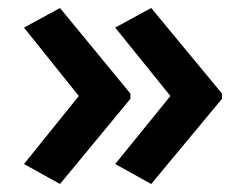

<svg xmlns="http://www.w3.org/2000/svg" viewBox="-20 -510 615 480"><path d="M535 -263V-276L358 -490L268 -441L406 -270L268 -100L358 -50ZM306 -263V-276L130 -490L40 -441L177 -270L40 -100L130 -50Z"/></svg>

Font: Noto Sans Vithkuqi SemiBold
Style: Regular
Weight: 600
Version: Version 1.001